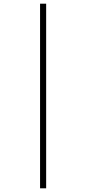

<svg xmlns="http://www.w3.org/2000/svg" viewBox="-20 -780 467 1040"><path d="M197 240H230V-760H197Z"/></svg>

Font: Noto Serif Tamil ExtraCondensed ExtraLight
Style: Regular
Weight: 200
Width: 2
Designer: Indian Type Foundry, Tom Grace, and the Monotype Design Team
Foundry: Monotype Imaging Inc.
Version: Version 2.004